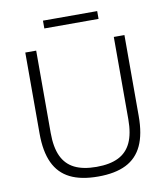

<svg xmlns="http://www.w3.org/2000/svg" viewBox="-96 -979 934 1067"><g transform="rotate(-10 371.0 -445.0)"><path d="M91.5 -283V-740H153V-275.5Q153 -194.5 176.5 -144Q200 -93.5 248.2 -69.5Q296.5 -45.5 372 -45.5Q447.5 -45.5 495.8 -69.5Q544 -93.5 567.5 -144Q591 -194.5 591 -275.5V-740H651V-283Q651 -181 621 -116.8Q591 -52.5 529.5 -21.8Q468 9 372 9Q275.5 9 213.8 -21.8Q152 -52.5 121.8 -117Q91.5 -181.5 91.5 -283ZM219 -853.5V-897.5H525V-853.5Z"/></g></svg>

Font: Encode Sans Semi Expanded Light
Style: Regular
Weight: 300
Width: 6
Designer: Multiple Designers
Foundry: Impallari Type
Version: Version 2.000